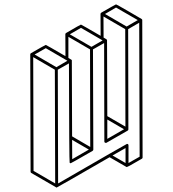

<svg xmlns="http://www.w3.org/2000/svg" viewBox="-20 -853 772 858"><path d="M233.4 -15.1H231.4Q231.4 -15.6 230.7 -15.9Q230 -16.1 119.6 -80.1Q116.7 -82 116.7 -85.9L115.2 -609.9Q115.2 -613.3 118.2 -615.2Q182.6 -652.3 184.6 -652.3Q186.5 -652.3 272.5 -602.1L272 -700.7Q272.5 -704.1 275.4 -705.6Q339.8 -743.2 341.8 -743.2Q343.3 -743.2 429.7 -692.9L429.2 -791Q429.7 -794.4 432.6 -796.4Q497.1 -833.5 498.5 -833.5Q500.5 -833.5 556.6 -801Q612.8 -768.6 613.3 -767.8Q613.8 -767.1 614.5 -766.4Q615.2 -765.6 615.5 -764.6Q615.7 -763.7 615.7 -763.2L617.2 -148.9Q617.2 -145.5 613.8 -143.6Q550.3 -106.4 545.9 -106.4Q544.4 -106.9 469.7 -150.4Q235.4 -15.1 233.4 -15.1ZM545.9 -734.4 595.7 -763.2 498.5 -819.3 449.2 -790.5ZM540.5 -287.1 539.6 -722.7 442.4 -779.3 442.9 -685.1Q455.1 -678.2 457.5 -675.8Q457.5 -675.3 457.8 -675Q458 -674.8 458.3 -674.3Q458.5 -673.8 459.5 -334ZM459.5 -232.4 534.2 -275.4 459.5 -318.8ZM388.7 -643.6 438.5 -672.4 341.8 -728.5 292 -699.7ZM383.3 -196.3 382.3 -632.3 285.6 -688.5V-594.2Q298.8 -586.4 299.3 -585.9Q299.8 -585.4 300 -585.2Q300.3 -585 300.3 -584.7Q300.3 -584.5 300.5 -584.5Q300.8 -584.5 300.8 -584.2Q300.8 -584 301 -583.5Q301.3 -583 302.2 -243.7ZM302.7 -141.6 377 -184.6 302.2 -228ZM226.6 -33.2 225.1 -541.5 128.4 -597.7 129.9 -89.4ZM231.9 -552.7 281.2 -581.5 184.6 -637.7 134.8 -609.4ZM541 -124.5V-191.4L482.9 -158.2ZM239.7 -33.2Q545.4 -210 547.4 -210Q554.2 -210 554.2 -203.1V-124.5L604 -152.8L602.1 -751.5L552.7 -722.7L553.7 -274.9Q553.7 -271.5 550.8 -269.5L454.6 -214.4Q446.3 -214.4 446.3 -220.7L445.3 -660.6L395.5 -632.3L397 -184.1Q396.5 -180.7 393.6 -178.7Q297.9 -123.5 295.9 -123.5Q293.5 -123.5 291.3 -125.7Q289.1 -127.9 288.1 -569.8L238.3 -541.5Z"/></svg>

Font: 3D Isometric
Style: Regular
Weight: 400
Designer: GGBotNet
Version: 1.10